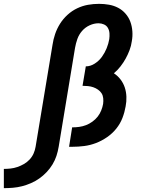

<svg xmlns="http://www.w3.org/2000/svg" viewBox="-154 -763 774 998"><path d="M-134 215V115Q-117 115 -99 113Q-81 111 -63.5 105Q-46 99 -29.5 89.5Q-13 80 0 66Q13 52 20.5 35Q28 18 31 0L119 -530Q123 -558 132.5 -586Q142 -614 158 -639.5Q174 -665 197 -686Q220 -707 247.5 -720Q275 -733 303.5 -738Q332 -743 361 -743Q387 -743 412.5 -738.5Q438 -734 460 -722.5Q482 -711 498.5 -692Q515 -673 523.5 -650Q532 -627 534 -600.5Q536 -574 531 -548Q528 -525 519.5 -502.5Q511 -480 499.5 -459Q488 -438 472.5 -418Q457 -398 438 -382Q458 -369 472.5 -350Q487 -331 494.5 -308.5Q502 -286 503 -260.5Q504 -235 499 -210Q494 -180 482.5 -150Q471 -120 450.5 -94.5Q430 -69 402.5 -50Q375 -31 345 -19.5Q315 -8 284 -4Q253 0 222 0H205L221 -101H222Q240 -101 258 -103.5Q276 -106 293 -112.5Q310 -119 326 -130.5Q342 -142 353.5 -156.5Q365 -171 372 -188.5Q379 -206 382 -223Q384 -238 382.5 -252.5Q381 -267 374 -278Q367 -289 355.5 -297Q344 -305 331 -309.5Q318 -314 303.5 -315.5Q289 -317 275 -317L292 -418Q316 -418 338.5 -432.5Q361 -447 376 -468Q391 -489 400.5 -512.5Q410 -536 414 -560Q416 -575 415 -590Q414 -605 407 -617.5Q400 -630 386.5 -636Q373 -642 358 -642Q335 -642 312 -631.5Q289 -621 272.5 -602Q256 -583 248 -560Q240 -537 236 -514L151 0Q147 24 139.5 47Q132 70 119 91.5Q106 113 88.5 131.5Q71 150 50.5 164.5Q30 179 7 189Q-16 199 -39.5 205Q-63 211 -87 213Q-111 215 -134 215Z"/></svg>

Font: Iosevka Slab Extended
Style: Bold Italic
Weight: 700
Width: 7
Italic angle: -9°
Monospace: yes
Designer: Belleve Invis
Foundry: Belleve Invis
Version: Version 11.1.0; ttfautohint (v1.8.3)